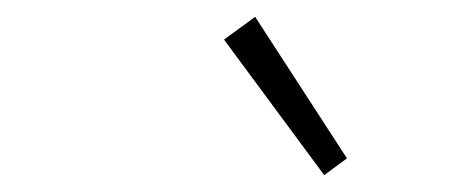

<svg xmlns="http://www.w3.org/2000/svg" viewBox="-20 -778 548 228"><path d="M365 -570 246 -731 283 -758 392 -590Z"/></svg>

Font: TypoPRO Source Sans Pro
Style: Italic
Weight: 300
Italic angle: -11°
Designer: Paul D. Hunt
Foundry: Adobe Systems Incorporated
Version: Version 1.075;PS 2.000;hotconv 1.0.86;makeotf.lib2.5.63406